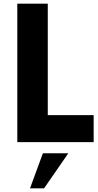

<svg xmlns="http://www.w3.org/2000/svg" viewBox="-20 -770 530 1040"><path d="M238.8 -146.5H487.3V0H73.7V-750H238.8ZM142.6 250 212.4 60.1H350.1L218.8 250Z"/></svg>

Font: Now Alt
Style: Bold
Weight: 700
Designer: Alfredo Marco Pradil
Foundry: Alfredo Marco Pradil
Version: Version 1.002;PS 001.002;hotconv 1.0.88;makeotf.lib2.5.64775